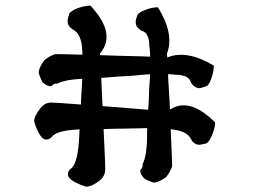

<svg xmlns="http://www.w3.org/2000/svg" viewBox="-20 -744 960 689"><path d="M338.9 -551.8Q338.9 -549.8 339.8 -525.4Q340.8 -500 343.8 -452.1Q345.7 -416 347.7 -369.1Q350.6 -321.3 352.5 -263.7Q358.4 -147.5 357.4 -132.8Q356.4 -110.4 335.9 -94.7Q308.6 -74.2 290 -74.2Q289.1 -74.2 288.1 -74.2Q269.5 -80.1 255.9 -86.9Q222.7 -102.5 223.6 -120.1Q224.6 -131.8 235.4 -139.6Q260.7 -159.2 264.6 -261.7Q267.6 -316.4 270.5 -375Q271.5 -403.3 273.4 -426.8Q274.4 -451.2 275.4 -468.8Q278.3 -543.9 273.4 -584Q266.6 -624 244.1 -636.7Q231.4 -644.5 226.6 -652.3Q222.7 -659.2 222.7 -668.9Q222.7 -668.9 222.7 -669.9Q222.7 -673.8 224.6 -681.6Q227.5 -689.5 227.5 -690.4Q228.5 -702.1 256.8 -713.9Q284.2 -723.6 302.7 -723.6Q303.7 -723.6 304.7 -723.6Q362.3 -662.1 362.3 -612.3Q362.3 -580.1 338.9 -551.8ZM338.9 -551.8Q338.9 -549.8 339.8 -525.4Q340.8 -500 343.8 -452.1Q345.7 -416 347.7 -369.1Q350.6 -321.3 352.5 -263.7Q358.4 -147.5 357.4 -132.8Q356.4 -110.4 335.9 -94.7Q308.6 -74.2 290 -74.2Q289.1 -74.2 288.1 -74.2Q269.5 -80.1 255.9 -86.9Q222.7 -102.5 223.6 -120.1Q224.6 -131.8 235.4 -139.6Q260.7 -159.2 264.6 -261.7Q267.6 -316.4 270.5 -375Q271.5 -403.3 273.4 -426.8Q274.4 -451.2 275.4 -468.8Q278.3 -543.9 273.4 -584Q266.6 -624 244.1 -636.7Q231.4 -644.5 226.6 -652.3Q222.7 -659.2 222.7 -668.9Q222.7 -668.9 222.7 -669.9Q222.7 -673.8 224.6 -681.6Q227.5 -689.5 227.5 -690.4Q228.5 -702.1 256.8 -713.9Q284.2 -723.6 302.7 -723.6Q303.7 -723.6 304.7 -723.6Q362.3 -662.1 362.3 -612.3Q362.3 -580.1 338.9 -551.8ZM579.1 -551.8Q579.1 -549.8 581.1 -525.4Q582 -502 584 -456.1Q585.9 -419.9 588.9 -374Q590.8 -328.1 592.8 -272.5Q597.7 -170.9 597.7 -149.4Q597.7 -147.5 597.7 -146.5Q589.8 -126 577.1 -109.4Q549.8 -88.9 532.2 -88.9Q531.2 -88.9 530.3 -88.9Q512.7 -94.7 500 -101.6Q482.4 -117.2 483.4 -133.8Q495.1 -146.5 491.2 -154.3Q508.8 -185.5 507.8 -270.5Q509.8 -324.2 513.7 -379.9Q514.6 -408.2 515.6 -430.7Q517.6 -454.1 518.6 -471.7Q521.5 -543.9 515.6 -583Q514.6 -627.9 487.3 -633.8Q475.6 -641.6 470.7 -649.4Q466.8 -656.2 466.8 -665Q466.8 -665 466.8 -666Q466.8 -669.9 468.8 -677.7Q471.7 -685.5 471.7 -685.5Q472.7 -697.3 500 -708Q526.4 -717.8 543.9 -717.8Q544.9 -717.8 546.9 -717.8Q606.4 -621.1 579.1 -551.8ZM752 -304.7Q752 -304.7 752 -303.7Q752 -285.2 740.2 -257.8Q728.5 -229.5 716.8 -228.5Q715.8 -228.5 708 -226.6Q700.2 -224.6 695.3 -224.6Q685.5 -224.6 678.7 -229.5Q670.9 -233.4 664.1 -247.1Q651.4 -270.5 612.3 -277.3Q572.3 -285.2 497.1 -284.2Q478.5 -283.2 455.1 -283.2Q431.6 -282.2 402.3 -282.2Q344.7 -280.3 289.1 -280.3Q186.5 -279.3 167 -253.9Q158.2 -243.2 146.5 -243.2Q128.9 -243.2 114.3 -276.4Q107.4 -290 102.5 -308.6Q102.5 -328.1 125 -355.5Q140.6 -376 164.1 -376Q164.1 -376 164.1 -376Q179.7 -376 293.9 -367.2Q351.6 -363.3 398.4 -359.4Q446.3 -355.5 482.4 -352.5Q530.3 -348.6 554.7 -346.7Q579.1 -344.7 582 -344.7Q654.3 -402.3 752 -304.7ZM747.1 -508.8Q747.1 -506.8 747.1 -504.9Q747.1 -487.3 738.3 -461.9Q728.5 -434.6 716.8 -433.6Q715.8 -433.6 709 -430.7Q701.2 -428.7 697.3 -427.7Q695.3 -427.7 694.3 -427.7Q686.5 -427.7 680.7 -432.6Q672.9 -435.5 665 -448.2Q658.2 -474.6 613.3 -475.6Q574.2 -480.5 501 -476.6Q484.4 -474.6 460.9 -472.7Q438.5 -470.7 410.2 -469.7Q354.5 -464.8 300.8 -461.9Q215.8 -460.9 184.6 -443.4Q176.8 -447.3 164.1 -434.6Q147.5 -433.6 131.8 -450.2Q125 -462.9 119.1 -481.4Q119.1 -482.4 119.1 -483.4Q119.1 -501 138.7 -527.3Q154.3 -541 174.8 -548.8Q177.7 -549.8 185.5 -549.8Q212.9 -549.8 300.8 -546.9Q357.4 -545.9 403.3 -543.9Q449.2 -543 484.4 -542Q530.3 -540 554.7 -539.1Q579.1 -538.1 581.1 -538.1Q649.4 -566.4 747.1 -508.8Z"/></svg>

Font: Tolkien Dwarf Runes
Style: Regular
Weight: 400
Version: Regular